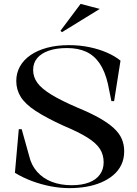

<svg xmlns="http://www.w3.org/2000/svg" viewBox="-20 -956 707 991"><path d="M338 15Q291 15 241.5 5.5Q192 -4 145 -21.5Q98 -39 57 -64L77 -289H92L130 -153Q141 -104 171.5 -69.5Q202 -35 247.5 -17.5Q293 0 350 0Q402 0 439 -14Q476 -28 495.5 -55Q515 -82 515 -118Q515 -157 496 -187Q477 -217 432 -245.5Q387 -274 310 -306Q218 -348 164 -383.5Q110 -419 87 -456Q64 -493 64 -538Q64 -579 83 -613Q102 -647 137.5 -671.5Q173 -696 223 -709.5Q273 -723 336 -723Q392 -723 442 -712.5Q492 -702 533 -684Q574 -666 602 -643L569 -434H555L537 -523Q522 -588 494 -629Q466 -670 424.5 -689Q383 -708 326 -708Q271 -708 232 -694.5Q193 -681 172 -656Q151 -631 151 -595Q151 -559 172.5 -529Q194 -499 244.5 -468Q295 -437 381 -400Q449 -372 494.5 -346Q540 -320 568 -294Q596 -268 608.5 -239Q621 -210 621 -175Q621 -136 606 -105Q591 -74 564 -51.5Q537 -29 501.5 -14Q466 1 424.5 8Q383 15 338 15ZM300 -790 292 -797 396 -936 495 -910Z"/></svg>

Font: Kalnia
Style: Regular
Weight: 400
Designer: Frida Medrano
Foundry: Frida Medrano
Version: Version 1.105